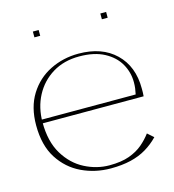

<svg xmlns="http://www.w3.org/2000/svg" viewBox="-98 -704 726 800"><g transform="rotate(-15 265.5 -304.5)"><path d="M53 -258H462Q465 -272 466.5 -283.5Q468 -295 468 -309Q468 -352 447 -389Q426 -426 383 -449Q340 -472 275 -472Q209 -472 160 -442Q111 -412 84 -361Q57 -310 57 -246Q57 -163 90 -108.5Q123 -54 174.5 -27.5Q226 -1 281 -1Q332 -1 366.5 -13.5Q401 -26 424.5 -46Q448 -66 465 -89L491 -66Q467 -41 437 -23Q407 -5 369 4Q331 13 283 13Q216 13 158 -14.5Q100 -42 64 -98Q28 -154 28 -241Q28 -319 62 -373.5Q96 -428 152.5 -456Q209 -484 275 -484Q376 -484 434.5 -427.5Q493 -371 493 -276Q493 -268 493 -259.5Q493 -251 492 -242H54ZM116 -597V-622H141V-597ZM407 -597V-622H432V-597Z"/></g></svg>

Font: Panamera Thin
Style: Regular
Weight: 100
Designer: Bastien Sozeau
Foundry: NBR — Bastien Sozeau
Version: Version 3.003;gftools[0.9.33]